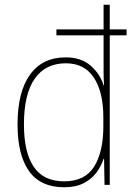

<svg xmlns="http://www.w3.org/2000/svg" viewBox="-20 -831 568 810"><path d="M251 -41Q151 -41 102.5 -109Q54 -177 54 -306Q54 -443 106.5 -516Q159 -589 257 -589Q323 -589 363 -553.5Q403 -518 417 -471H419Q417 -499 417 -525Q417 -551 417 -577V-682H218V-707H417V-811H443V-707H514V-682H443V-51H421L419 -161H417Q407 -130 386.5 -102.5Q366 -75 332.5 -58Q299 -41 251 -41ZM251 -66Q338 -66 377 -128Q416 -190 416 -299V-335Q416 -443 376 -503.5Q336 -564 258 -564Q172 -564 126.5 -499Q81 -434 81 -306Q81 -188 122.5 -127Q164 -66 251 -66Z"/></svg>

Font: Noto Sans Tamil UI SemiCondensed Thin
Style: Regular
Weight: 100
Width: 4
Designer: Jelle Bosma - Monotype Design Team
Foundry: Monotype Imaging Inc.
Version: Version 2.004; ttfautohint (v1.8.4.7-5d5b)